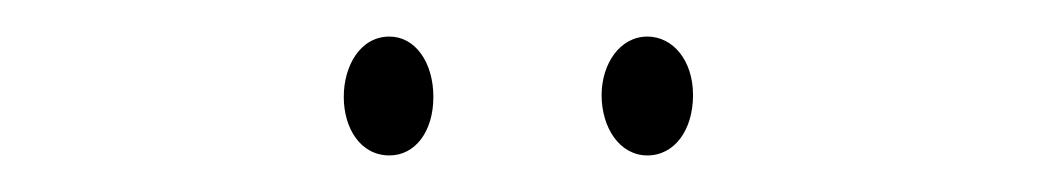

<svg xmlns="http://www.w3.org/2000/svg" viewBox="-20 -716 568 105"><path d="M168 -663C168 -646 177 -631 193 -631C207 -631 217 -644 217 -663C217 -682 207 -696 193 -696C177 -696 168 -680 168 -663ZM309 -664C309 -646 319 -631 334 -631C349 -631 359 -645 359 -664C359 -683 348 -696 334 -696C319 -696 309 -681 309 -664Z"/></svg>

Font: Noto Sans Georgian ExtraCondensed Thin
Style: Regular
Weight: 100
Width: 2
Designer: Monotype Design Team, Akaki Razmadze
Foundry: Google LLC
Version: Version 2.005